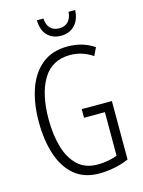

<svg xmlns="http://www.w3.org/2000/svg" viewBox="-134 -988 802 1076"><g transform="rotate(-15 266.5 -450.0)"><path d="M303 -364H478V-25Q437 -7 392.5 1.5Q348 10 306 10Q218 10 162 -37.5Q106 -85 79 -168Q52 -251 52 -357Q52 -465 81 -547.5Q110 -630 168.5 -677Q227 -724 317 -724Q358 -724 396 -713.5Q434 -703 470 -679L448 -633Q415 -655 382.5 -664.5Q350 -674 318 -674Q212 -674 160.5 -588.5Q109 -503 109 -356Q109 -265 130 -194Q151 -123 195 -82Q239 -41 310 -41Q341 -41 370.5 -46.5Q400 -52 424 -61V-314H303ZM411 -910Q409 -855 378.5 -823Q348 -791 299 -791Q251 -791 221 -820.5Q191 -850 189 -910H227Q229 -873 248 -853.5Q267 -834 300 -834Q333 -834 351.5 -854Q370 -874 373 -910Z"/></g></svg>

Font: Noto Sans Telugu ExtraCondensed Light
Style: Regular
Weight: 300
Width: 2
Designer: Jelle Bosma - Monotype Design Team
Foundry: Monotype Imaging Inc.
Version: Version 2.005; ttfautohint (v1.8.4.7-5d5b)